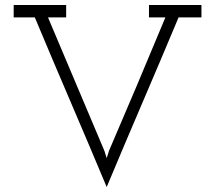

<svg xmlns="http://www.w3.org/2000/svg" viewBox="-20 -720 865 772"><path d="M698 -650H790V-700H579V-650H645Q589 -515 532.5 -381.5Q476 -248 418 -113L409 -84L400 -113Q343 -248 286.5 -381.5Q230 -515 173 -650H246V-700H35V-650H120Q192 -478 264.5 -309Q337 -140 409 32Q481 -140 553.5 -309Q626 -478 698 -650Z"/></svg>

Font: Josefin Slab Medium
Style: Regular
Weight: 500
Designer: Santiago Orozco
Foundry: Typemade
Version: Version 2.000